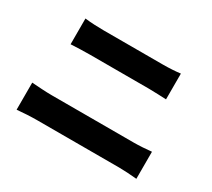

<svg xmlns="http://www.w3.org/2000/svg" viewBox="-128 -927 1256 1136"><g transform="rotate(30 500.0 -359.5)"><path d="M82 -24C122 -28 178 -31 219 -31H779C810 -31 861 -28 900 -24V-209C863 -205 815 -202 779 -202H219C178 -202 124 -206 82 -209ZM165 -519C201 -521 254 -523 294 -523H699C735 -523 787 -520 817 -519V-695C788 -691 741 -688 699 -688H293C258 -688 204 -690 165 -695Z"/></g></svg>

Font: Noto Sans CJK JP Black
Style: Regular
Weight: 900
Designer: Ryoko NISHIZUKA (kana & ideographs); Paul D. Hunt (Latin, Greek & Cyrillic); Wenlong ZHANG (bopomofo); Sandoll Communica
Foundry: Adobe Systems Incorporated
Version: Version 1.004;PS 1.004;hotconv 1.0.82;makeotf.lib2.5.63406